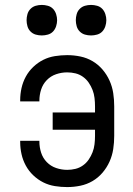

<svg xmlns="http://www.w3.org/2000/svg" viewBox="-20 -752 540 780"><path d="M253 8Q228 8 203 4Q178 0 156 -11Q134 -22 115.5 -39.5Q97 -57 85 -79Q73 -101 67.5 -125.5Q62 -150 62 -175V-180H140V-177Q140 -154 147 -132Q154 -110 170 -93.5Q186 -77 208 -69.5Q230 -62 253 -62Q270 -62 286.5 -66Q303 -70 317 -80Q331 -90 340.5 -104Q350 -118 356 -133.5Q362 -149 364 -166Q366 -183 366 -200V-225H194V-295H366V-320Q366 -337 364 -354Q362 -371 356 -386.5Q350 -402 340.5 -416Q331 -430 317 -440Q303 -450 286.5 -454Q270 -458 253 -458Q230 -458 208 -450.5Q186 -443 170 -426.5Q154 -410 147 -388Q140 -366 140 -343V-340H62V-345Q62 -370 67.5 -394.5Q73 -419 85 -441Q97 -463 115.5 -480.5Q134 -498 156 -509Q178 -520 203 -524Q228 -528 253 -528Q280 -528 306.5 -522.5Q333 -517 356 -503.5Q379 -490 396.5 -469.5Q414 -449 425 -424.5Q436 -400 440 -373.5Q444 -347 444 -320V-200Q444 -173 440 -146.5Q436 -120 425 -95.5Q414 -71 396.5 -50.5Q379 -30 356 -16.5Q333 -3 306.5 2.5Q280 8 253 8ZM350 -608Q337 -608 325 -611.5Q313 -615 304 -624Q295 -633 291.5 -645.5Q288 -658 288 -670Q288 -682 291.5 -694.5Q295 -707 304 -716Q313 -725 325 -728.5Q337 -732 350 -732Q362 -732 374.5 -728.5Q387 -725 395.5 -716Q404 -707 408 -694.5Q412 -682 412 -670Q412 -658 408 -645.5Q404 -633 395.5 -624Q387 -615 374.5 -611.5Q362 -608 350 -608ZM150 -608Q137 -608 125 -611.5Q113 -615 104 -624Q95 -633 91.5 -645.5Q88 -658 88 -670Q88 -682 91.5 -694.5Q95 -707 104 -716Q113 -725 125 -728.5Q137 -732 150 -732Q162 -732 174.5 -728.5Q187 -725 195.5 -716Q204 -707 208 -694.5Q212 -682 212 -670Q212 -658 208 -645.5Q204 -633 195.5 -624Q187 -615 174.5 -611.5Q162 -608 150 -608Z"/></svg>

Font: Huly
Style: Regular
Weight: 400
Designer: Belleve Invis
Foundry: Belleve Invis
Version: Version 33.2.5; ttfautohint (v1.8.4)